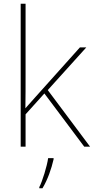

<svg xmlns="http://www.w3.org/2000/svg" viewBox="-20 -873 499 1021"><path d="M116 -478V-853H90V-93H116V-265L216 -376L428 -93H459L234 -394L439 -621H405L172 -361C150 -337 137 -322 115 -297C116 -360 116 -414 116 -478ZM265 -26V-32H236C230 11 205 92 189 122V128H206C234 81 253 26 265 -26Z"/></svg>

Font: Noto Sans Telugu UI Thin
Style: Regular
Weight: 100
Designer: Jelle Bosma - Monotype Design Team
Foundry: Monotype Imaging Inc.
Version: Version 2.005